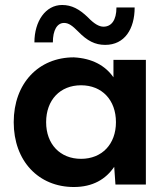

<svg xmlns="http://www.w3.org/2000/svg" viewBox="-20 -740 670 770"><path d="M443 0H565V-500H435V-430C402 -477 350 -506 276 -510C135 -510 35 -406 35 -250C35 -94 135 10 276 10C352 10 404 -21 438 -71ZM305 -103C221 -103 165 -162 165 -250C165 -339 221 -398 305 -398C389 -398 445 -339 445 -250C445 -162 389 -103 305 -103ZM520 -710H447C447 -658 426 -633 395 -633C377 -633 357 -645 333 -670C298 -704 267 -720 229 -720C163 -720 118 -655 118 -570H192C192 -619 209 -648 237 -648C256 -648 271 -636 293 -614C330 -576 361 -560 402 -560C480 -560 520 -624 520 -710Z"/></svg>

Font: Goli SemiBold
Style: Regular
Weight: 600
Designer: jaikishan Patel
Foundry: MagicType
Version: Version 1.000;Glyphs 3.2 (3242)